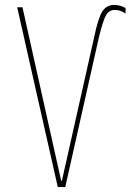

<svg xmlns="http://www.w3.org/2000/svg" viewBox="-20 -760 540 780"><path d="M490.2 -727.5V-705.1Q468.8 -719.7 445.3 -719.7Q423.8 -719.7 411.1 -698.7Q398.4 -677.7 381.8 -608.4L245.1 0H214.8L49.8 -730.5H71.3L228.5 -25.4H231.4L363.3 -612.3Q378.9 -687.5 396 -713.9Q413.1 -740.2 445.3 -740.2Q468.8 -739.3 490.2 -727.5Z"/></svg>

Font: Mgen+ 1mn thin
Style: Regular
Weight: 100
Designer: [Source Han Sans]
Ryoko NISHIZUKA  (kana & ideographs); Paul D. Hunt (Latin, Greek & Cyrillic); Wenlong ZHANG  (bopomofo
Version: Version 1.059.20150602